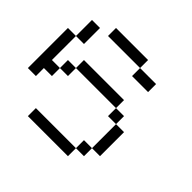

<svg xmlns="http://www.w3.org/2000/svg" viewBox="-206 -1165 1412 1412"><g transform="rotate(45 500.0 -458.5)"><path d="M0 -250V-666.7H83.3V-416.7H166.7V-333.3H83.3V-250ZM750 -166.7V-83.3H666.7V-166.7ZM750 -416.7H666.7V-500H750ZM750 -833.3V-750H583.3V-833.3ZM166.7 -416.7V-500H250V-416.7ZM166.7 -666.7H83.3V-833.3H166.7ZM666.7 -83.3V0H250V-83.3ZM666.7 -583.3V-500H250V-583.3ZM250 -916.7H583.3V-833.3H250ZM833.3 -166.7H750V-416.7H833.3Z"/></g></svg>

Font: GalmuriMono11 Regular
Style: Regular
Weight: 400
Designer: Lee Minseo (quiple)
Version: Version 2.399;hotconv 1.1.1;makeotfexe 2.6.0 DEVELOPMENT